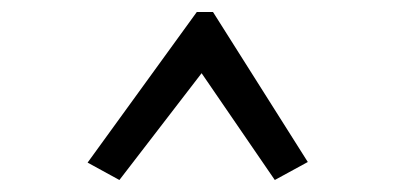

<svg xmlns="http://www.w3.org/2000/svg" viewBox="-20 -643 665 320"><path d="M179 -343 126 -372 308 -623H335L493 -373L438 -343L316 -521Z"/></svg>

Font: Inconsolata Expanded
Style: Regular
Weight: 400
Width: 7
Monospace: yes
Designer: Raph Levien, Cyreal, Brenton Simpson
Foundry: Raph Levien, Cyreal, Google
Version: Version 3.100; ttfautohint (v1.8.4.7-5d5b)